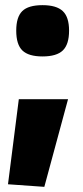

<svg xmlns="http://www.w3.org/2000/svg" viewBox="-20 -570 321 745"><path d="M11 145 53 -185H244L152 155ZM145 -351Q91 -351 67 -374Q43 -397 43 -451Q43 -504 66.5 -527Q90 -550 145 -550Q199 -550 223.5 -527Q248 -504 248 -451Q248 -398 224 -374.5Q200 -351 145 -351Z"/></svg>

Font: Encode Sans Compressed
Style: Black
Weight: 900
Designer: Pablo Impallari, Andres Torresi
Foundry: Pablo Impallari, Andres Torresi
Version: Version 1.000; ttfautohint (v1.00) -l 8 -r 50 -G 200 -x 14 -